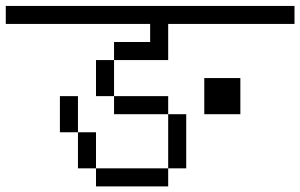

<svg xmlns="http://www.w3.org/2000/svg" viewBox="-20 -708 1040 665"><path d="M1000 -625V-687.5H0V-625H500V-562.5H375V-500H312.5Q312.5 -500 312.5 -375H375V-312.5H562.5V-125H312.5V-62.5H562.5V-125H625V-312.5H562.5V-375H375Q375 -375 375 -500H562.5Q562.5 -500 562.5 -625ZM312.5 -125Q312.5 -125 312.5 -250H250Q250 -250 250 -125ZM250 -250Q250 -250 250 -375H187.5Q187.5 -375 187.5 -250ZM687.5 -437.5Q687.5 -437.5 687.5 -312.5H812.5Q812.5 -312.5 812.5 -437.5Z"/></svg>

Font: BFUnifontExMono
Style: Regular
Weight: 500
Version: Version 15.0.06